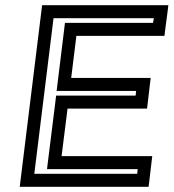

<svg xmlns="http://www.w3.org/2000/svg" viewBox="-20 -694 668 739"><path d="M555 0 563 -68 566 -93H541H217L240 -276H521H546L549 -301L557 -369L560 -394H535H254L274 -556H588H613L616 -581L625 -649L628 -674H603H167H142L139 -649L59 0L56 25H81H527H552L555 0ZM508 -25H112L186 -624H572L569 -606H255H230L227 -581L201 -369L198 -344H223H504L502 -326H221H196L193 -301L164 -68L161 -43H186H510L508 -25Z"/></svg>

Font: Gamestation Text Outline
Style: Italic
Weight: 400
Designer: Jonas Hecksher
Foundry: Jonas Hecksher, Playtypeª, e-types AS
Version: Version 1.003